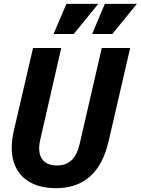

<svg xmlns="http://www.w3.org/2000/svg" viewBox="-20 -970 733 1000"><path d="M272 10Q184 10 127 -26.5Q70 -63 50.5 -130Q31 -197 52 -289L152 -720H299L190 -244Q180 -202 186.5 -171.5Q193 -141 216 -124.5Q239 -108 277 -108Q323 -108 352.5 -135.5Q382 -163 395 -221L510 -720H658L546 -236Q518 -113 449.5 -51.5Q381 10 272 10ZM364 -793H259L326 -950H492ZM565 -793H460L526 -950H693Z"/></svg>

Font: Instrument Sans SemiCondensed
Style: Bold Italic
Weight: 700
Width: 4
Italic angle: -13°
Designer: Rodrigo Fuenzalida
Foundry: fragTYPE
Version: Version 1.000;gftools[0.9.28]